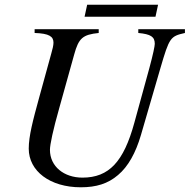

<svg xmlns="http://www.w3.org/2000/svg" viewBox="-20 -777 805 815"><path d="M651 -757H350L339 -706H640ZM765 -653H567V-637C620 -632 637 -621 637 -591C637 -582 630 -547 614 -488L550 -255C505 -91 443 -23 330 -23C252 -23 192 -70 192 -141C192 -163 205 -225 232 -320L295 -546C314 -615 331 -630 399 -637V-653H127V-637C189 -635 207 -622 207 -596C207 -584 203 -569 198 -551L146 -362C120 -267 102 -200 102 -146C102 -51 192 18 323 18C388 18 438 3 481 -34C524 -70 556 -128 578 -203L661 -488C699 -618 703 -623 765 -637Z"/></svg>

Font: STIXGeneral
Style: Italic
Weight: 400
Italic angle: -16.33°
Designer: MicroPress Inc., with final additions and corrections provided by Coen Hoffman, Elsevier (retired)
Version: Version 1.1.0